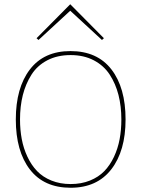

<svg xmlns="http://www.w3.org/2000/svg" viewBox="-20 -883 672 913"><path d="M557.1 -314.9Q557.1 -377.4 543.5 -431.2Q529.8 -484.9 501.7 -528.1Q473.6 -571.3 426 -596.2Q378.4 -621.1 315.9 -621.1Q252.4 -621.1 204.8 -596.2Q157.2 -571.3 129.6 -527.8Q102.1 -484.4 88.6 -431.2Q75.2 -377.9 75.2 -314.9Q75.2 -265.6 83.5 -221.4Q91.8 -177.2 110.4 -137.7Q128.9 -98.1 156.2 -69.6Q183.6 -41 224.6 -24.4Q265.6 -7.8 315.9 -7.8Q366.7 -7.8 407.7 -24.4Q448.7 -41 476.1 -69.3Q503.4 -97.7 522 -137.2Q540.5 -176.8 548.8 -220.9Q557.1 -265.1 557.1 -314.9ZM577.1 -314.9Q577.1 -165.5 509.3 -77.9Q441.4 9.8 315.9 9.8Q189 9.8 122.1 -77.1Q55.2 -164.1 55.2 -314.9Q55.2 -465.3 122.1 -552.7Q189 -640.1 314.9 -640.1Q442.4 -640.1 509.8 -553Q577.1 -465.8 577.1 -314.9ZM314 -862.8 474.1 -701.2 464.8 -692.9 314 -832 163.1 -692.9 153.8 -701.2Z"/></svg>

Font: Sinkin Sans 100 Thin
Style: Regular
Weight: 100
Designer: Keith Bates
Foundry: K-Type
Version: Sinkin Sans (version 1.0)  by Keith Bates   •   © 2014   www